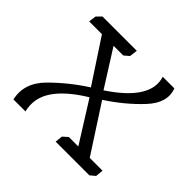

<svg xmlns="http://www.w3.org/2000/svg" viewBox="-117 -573 701 701"><g transform="rotate(45 234.0 -222.0)"><path d="M440 -16 421 0H247L250 -29L269 -46H318L220 -202Q144 -156 110.5 -106.5Q77 -57 91 0H29Q13 -71 71 -129Q129 -187 198 -231L89 -397H23L27 -426L45 -444H222L218 -413L199 -397H149L238 -256Q385 -353 356 -444H416Q437 -388 383.5 -331Q330 -274 259 -228L377 -46H443Z"/></g></svg>

Font: Zilla Slab Light
Style: Italic
Weight: 300
Italic angle: -6°
Designer: Typotheque.com
Foundry: Typotheque type foundry
Version: Version 1.1; 2017; ttfautohint (v1.6)